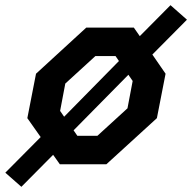

<svg xmlns="http://www.w3.org/2000/svg" viewBox="-62 -634 741 741"><path d="M20.5 87 143 -36.5 169 0H348.5L543.5 -178L577 -349.5L526 -423.5L659.5 -558L596 -614L477.5 -494.5L454.5 -527.5H271L77 -349.5L43.5 -178L95 -105L-41.5 32.5ZM170 -206 190 -311.5 306 -417.5H384L397 -398.5L185.5 -183.5ZM222 -131 433.5 -345.5 450 -321.5 430 -216 314 -110H236.5Z"/></svg>

Font: Monaspace Krypton SemiBold
Style: Italic
Weight: 600
Italic angle: -11°
Designer: Riley Cran & the Lettermatic Team
Foundry: Lettermatic
Version: Version 1.101 (Monaspace Krypton)